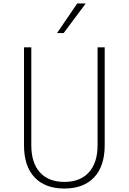

<svg xmlns="http://www.w3.org/2000/svg" viewBox="-20 -1072 740 1104"><path d="M118 -800H160V-237Q160 -136 209.5 -81Q259 -26 350 -26Q441 -26 491 -81Q541 -136 541 -237V-800H582V-237Q582 -117 521.5 -52.5Q461 12 350 12Q239 12 178.5 -52.5Q118 -117 118 -237ZM308 -882 424 -1052H473L346 -882Z"/></svg>

Font: Martian Mono SemiExpanded Thin
Style: Regular
Weight: 250
Monospace: yes
Version: Version 0.930